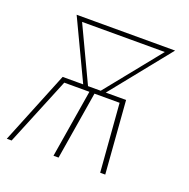

<svg xmlns="http://www.w3.org/2000/svg" viewBox="-99 -615 699 711"><g transform="rotate(20 250.0 -260.0)"><path d="M0 0 116 -286H197L86 -520H474L286 -286H366L388 0H368L347 -268H248L204 0H184L228 -268H129L19 0ZM216 -286H266L440 -502H114Z"/></g></svg>

Font: Iosevka SS04 Thin
Style: Italic
Weight: 100
Italic angle: -9°
Monospace: yes
Designer: Belleve Invis
Foundry: Belleve Invis
Version: Version 19.0.0; ttfautohint (v1.8.4)